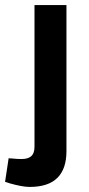

<svg xmlns="http://www.w3.org/2000/svg" viewBox="-65 -528 352 757"><path d="M52 209Q36 209 15.5 205Q-5 201 -26 195L-45 189L-31 96L-16 97Q-8 98 2 98.5Q12 99 20 99Q46 99 58.5 87.5Q71 76 71 51V-508H197V68Q197 138 161 173.5Q125 209 52 209Z"/></svg>

Font: REM Medium
Style: Regular
Weight: 500
Designer: Octavio Pardo
Foundry: Ashler Design
Version: Version 1.005;gftools[0.9.28]